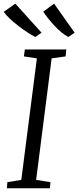

<svg xmlns="http://www.w3.org/2000/svg" viewBox="-32 -1008 420 1028"><path d="M4.5 0 7.5 -32.5 82 -45 165.5 -695.5 96 -706 101 -743H323L319.5 -706L244.5 -695.5L161.5 -45L238 -32.5L235 0ZM367.5 -833 334 -810Q315.5 -819.5 296.5 -835.2Q277.5 -851 259.8 -870Q242 -889 226.5 -908.5Q211 -928 199.5 -945.5L257.5 -988.5ZM190.5 -833 157 -810Q138 -819.5 114 -835.2Q90 -851 65.8 -869.8Q41.5 -888.5 20.8 -908Q0 -927.5 -12 -944.5L50 -988.5Z"/></svg>

Font: Merriweather 36pt Light
Style: Italic
Weight: 300
Italic angle: -7.8°
Version: Version 2.101